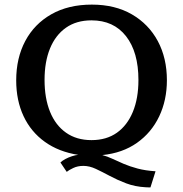

<svg xmlns="http://www.w3.org/2000/svg" viewBox="-20 -665 794 833"><path d="M612.3 147.5Q565.9 145 527.3 130.4Q488.8 115.7 456.5 98.4Q424.3 81.1 396.2 67.9Q368.2 54.7 341.8 54.7Q316.9 54.7 297.6 64Q278.3 73.2 269.5 80.6L242.2 40Q250 32.2 263.7 24.9Q277.3 17.6 292.5 12.7Q307.6 7.8 319.3 6.8Q234.9 -6.3 174.6 -49.6Q114.3 -92.8 82.3 -160.9Q50.3 -229 50.3 -316.4Q50.3 -413.1 89.6 -487.1Q128.9 -561 202.6 -603Q276.4 -645 378.4 -645Q479 -645 552 -602.8Q625 -560.5 664.6 -486.8Q704.1 -413.1 704.1 -316.9Q704.1 -230.5 670.7 -160.2Q637.2 -89.8 574.5 -45.4Q511.7 -1 423.8 7.8Q444.8 13.2 467.3 23.7Q489.7 34.2 516.4 45.7Q543 57.1 576.9 66.2Q610.8 75.2 654.8 78.1L632.8 147.9Q627.9 147.9 622.8 147.9Q617.7 147.9 612.3 147.5ZM377 -57.1Q441.9 -57.1 487.1 -89.1Q532.2 -121.1 556.4 -179.7Q580.6 -238.3 580.6 -317.9Q580.6 -439 526.9 -507.8Q473.1 -576.7 377 -576.7Q311.5 -576.7 266.1 -544.7Q220.7 -512.7 197 -454.8Q173.3 -397 173.3 -318.4Q173.3 -238.8 197 -180.2Q220.7 -121.6 266.4 -89.4Q312 -57.1 377 -57.1Z"/></svg>

Font: Kameron Medium
Style: Regular
Weight: 500
Designer: Vernon Adams
Foundry: Vernon Adams
Version: Version 1.100